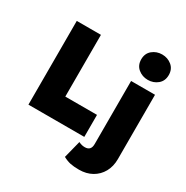

<svg xmlns="http://www.w3.org/2000/svg" viewBox="-223 -982 1343 1390"><g transform="rotate(30 448.5 -287.0)"><path d="M76.5 0V-700H278.5V-184H543.5V0ZM628.5 225Q584.5 225 555.2 218.8Q526 212.5 494.5 195.5L531.5 50Q544.5 56.5 557 59.8Q569.5 63 583.5 63Q609 63 621.8 49.2Q634.5 35.5 634.5 7V-520H834.5V18Q834.5 79 808.5 125.8Q782.5 172.5 736 198.8Q689.5 225 628.5 225ZM734.5 -587Q688 -587 653.8 -615.2Q619.5 -643.5 619.5 -693Q619.5 -742.5 653.8 -770.8Q688 -799 734.5 -799Q781 -799 815.2 -770.8Q849.5 -742.5 849.5 -693Q849.5 -643.5 815.2 -615.2Q781 -587 734.5 -587Z"/></g></svg>

Font: Geologica Thin Roman Black
Style: Regular
Weight: 900
Version: Version 1.010;gftools[0.9.28]